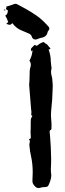

<svg xmlns="http://www.w3.org/2000/svg" viewBox="-20 -928 337 997"><path d="M183.1 48.3H177.7Q167 48.3 154.3 30.8Q148.4 22.9 148.4 11.2Q149.9 -10.7 149.9 -33.2Q149.9 -76.2 141.6 -114.7Q134.8 -143.6 133.3 -168L132.3 -176.8Q132.3 -180.2 133.3 -183.6Q135.3 -191.4 135.3 -194.3Q135.3 -197.8 129.9 -205.6Q140.1 -206.5 140.1 -214.8L138.7 -241.7L139.2 -253.9L139.6 -272.5V-290L140.1 -307.6Q141.1 -314 145 -320.3L148.4 -326.2Q142.1 -328.1 142.1 -332Q142.1 -334 142.6 -336.2Q143.1 -338.4 143.1 -346.7Q143.1 -353 141.1 -366.2Q131.3 -481.4 131.3 -488.3Q131.3 -497.1 132.8 -506.3Q133.8 -520.5 133.8 -535.2L134.3 -558.6Q134.3 -568.4 137.2 -576.4Q140.1 -584.5 140.1 -591.8Q140.1 -603 132.8 -613.3L136.7 -620.6Q145.5 -638.7 147.5 -656.7L149.4 -667L143.1 -661.6Q140.6 -668 140.6 -671.9Q140.6 -677.2 149.4 -684.6Q153.3 -688 159.7 -694.8L171.9 -689.9Q176.3 -694.3 186.5 -701.2Q200.7 -709.5 205.6 -709.5Q209 -709.5 211.4 -706.3Q213.9 -703.1 216.3 -702.1Q224.1 -699.7 231 -689.5Q234.4 -684.1 239.7 -679.7Q241.7 -678.2 241.7 -676.8Q241.7 -672.4 232.4 -670.4Q243.7 -641.1 243.7 -609.9L246.6 -581.5L248 -575.7L247.6 -572.8Q245.1 -563.5 245.1 -554.2Q245.1 -543.5 248.5 -532.7Q252 -519.5 252.4 -506.3Q252.4 -500.5 253.2 -494.6Q253.9 -488.8 253.9 -482.9L253.4 -468.8Q252.4 -410.2 245.6 -352.5Q244.6 -342.3 244.6 -331.5Q244.6 -320.8 245.6 -309.6Q247.6 -292.5 247.6 -274.9L247.1 -260.3Q247.1 -252.9 239.7 -251.5Q237.8 -249.5 237.8 -242.7L240.2 -218.3Q244.6 -164.1 245.6 -104L245.1 -74.2Q244.1 -63 244.1 -51.3Q244.1 -35.6 246.1 -19.5V-14.6Q246.1 0.5 234.9 27.3Q231.4 37.1 226.8 40.3Q222.2 43.5 212.4 43.5H209.5Q201.7 43.5 194.6 45.7Q187.5 47.9 183.1 48.3ZM163.1 -722.7Q148.9 -722.7 143.6 -741.2Q141.6 -748 131.3 -753.4H130.9Q113.3 -761.7 95.2 -768.6Q64.5 -779.8 43.9 -808.1Q37.1 -799.3 30.3 -799.3Q23.9 -799.3 13.2 -804.2L14.6 -805.7Q17.1 -810.1 22.9 -813L15.6 -831.5L7.3 -847.2Q20 -852.5 21 -872.6V-873.5L10.7 -881.3L13.7 -889.6Q13.7 -891.6 12.2 -893.6Q34.7 -899.4 50.3 -905.8Q55.7 -908.2 60.5 -908.2Q65.4 -908.2 69.3 -905.8Q75.2 -902.3 81.5 -899.4Q149.4 -863.8 186.5 -834.5Q207.5 -816.9 225.6 -796.9Q235.4 -787.1 235.8 -783.4Q236.3 -779.8 236.3 -779.3Q236.3 -773.9 231 -768.1Q228 -765.1 227.1 -761.2Q223.1 -735.8 192.4 -731.4Q185.1 -730 177.5 -726.3Q169.9 -722.7 163.1 -722.7ZM3.4 -873.5 0 -877Q1 -877.4 2.2 -878.2Q3.4 -878.9 4.9 -878.9Q5.9 -878.9 6.8 -877.4Q7.8 -876 8.8 -875Q7.3 -874.5 6.1 -874Q4.9 -873.5 3.4 -873.5Z"/></svg>

Font: Pinzelan
Style: Regular
Weight: 400
Designer: GGBot
Version: 1.01